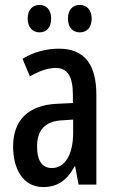

<svg xmlns="http://www.w3.org/2000/svg" viewBox="-20 -747 472 777"><path d="M92 -672C92 -635 113 -616 140 -616C168 -616 187 -635 187 -672C187 -707 168 -727 140 -727C113 -727 92 -709 92 -672ZM255 -672C255 -635 275 -616 303 -616C331 -616 351 -635 351 -672C351 -707 331 -727 303 -727C276 -727 255 -709 255 -672ZM218 -550C166 -550 115 -536 71 -509L101 -438C142 -461 174 -472 206 -472C254 -472 275 -436 275 -363V-330L211 -327C97 -322 33 -263 33 -154C33 -68 70 10 155 10C213 10 252 -18 282 -74H284L298 0H370V-362C370 -484 324 -550 218 -550ZM231 -260 276 -263V-210C276 -120 242 -67 190 -67C152 -67 130 -94 130 -155C130 -220 163 -257 231 -260Z"/></svg>

Font: Noto Sans Malayalam ExtraCondensed Medium
Style: Regular
Weight: 500
Width: 2
Designer: Jelle Bosma - Monotype Design Team
Foundry: Monotype Imaging Inc.
Version: Version 2.104